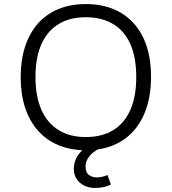

<svg xmlns="http://www.w3.org/2000/svg" viewBox="-20 -733 847 947"><path d="M403 8Q329 8 269.5 -16.5Q210 -41 168 -88Q126 -135 104 -201.5Q82 -268 82 -352Q82 -437 104 -504Q126 -571 167.5 -617.5Q209 -664 268.5 -688.5Q328 -713 403 -713Q479 -713 538.5 -688.5Q598 -664 640 -617.5Q682 -571 703.5 -504.5Q725 -438 725 -353Q725 -269 703 -202Q681 -135 639.5 -88Q598 -41 538.5 -16.5Q479 8 403 8ZM403 -57Q482 -57 537.5 -90.5Q593 -124 622.5 -190Q652 -256 652 -353Q652 -450 623 -515.5Q594 -581 538 -614.5Q482 -648 403 -648Q325 -648 269.5 -614.5Q214 -581 184.5 -515.5Q155 -450 155 -353Q155 -257 184.5 -191Q214 -125 269.5 -91Q325 -57 403 -57ZM450 194Q404 194 374 168Q344 142 344 99Q344 60 371 24Q398 -12 442 -35L470 0Q455 7 439 19.5Q423 32 412.5 50Q402 68 402 89Q402 118 418.5 130Q435 142 458 142Q470 142 483.5 139Q497 136 510 130L527 177Q514 184 494.5 189Q475 194 450 194Z"/></svg>

Font: Nunito Sans 7pt Light
Style: Regular
Weight: 300
Designer: Vernon Adams
Foundry: Vernon Adams
Version: Version 3.101;gftools[0.9.27]